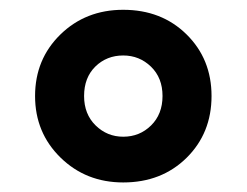

<svg xmlns="http://www.w3.org/2000/svg" viewBox="-20 -823 511 398"><path d="M235.4 -802.7Q314.9 -802.7 366.7 -751.7Q418.5 -700.7 418.5 -624Q418.5 -546.9 366.7 -495.8Q314.9 -444.8 235.4 -444.8Q158.2 -444.8 105.5 -496.3Q52.7 -547.9 52.7 -624Q52.7 -700.2 105.2 -751.5Q157.7 -802.7 235.4 -802.7ZM154.3 -624Q154.3 -586.4 178.2 -563Q202.1 -539.6 235.4 -539.6Q269.5 -539.6 293.2 -563Q316.9 -586.4 316.9 -624Q316.9 -661.6 293 -684.8Q269 -708 235.4 -708Q201.2 -708 177.7 -685.1Q154.3 -662.1 154.3 -624Z"/></svg>

Font: HaufeMerriweatherSans
Style: Bold
Weight: 700
Designer: Eben Sorkin
Foundry: Eben Sorkin
Version: Version 1.56